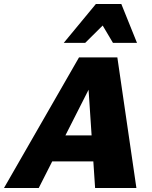

<svg xmlns="http://www.w3.org/2000/svg" viewBox="-51 -947 766 967"><path d="M428 0 391 -556H426L144 0H-31L347 -658H540L636 0ZM111 -134 188 -265H489L525 -134ZM270 -731 432 -927H560L498 -850L378 -731ZM518 -731 448 -849 432 -927H560L639 -731Z"/></svg>

Font: Ysabeau Infant Black
Style: Italic
Weight: 900
Italic angle: -12°
Designer: Christian Thalmann (Catharsis Fonts)
Version: Version 2.001;gftools[0.9.30]; featfreeze: ss01,ss02,lnum